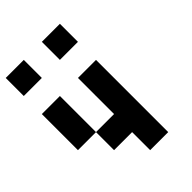

<svg xmlns="http://www.w3.org/2000/svg" viewBox="-220 -845 940 940"><g transform="rotate(-45 250.0 -375.0)"><path d="M0 -625V-750H125V-625ZM250 -625V-750H375V-625ZM125 -125V-250H0V-500H125V-250H250V-500H375V0H250V-125Z"/></g></svg>

Font: Tiny5
Style: Regular
Weight: 400
Designer: Stefan Schmidt
Foundry: Made with Bits'n'Picas by Kreative Software
Version: Version 1.002; ttfautohint (v1.8.4.7-5d5b)